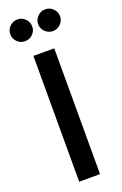

<svg xmlns="http://www.w3.org/2000/svg" viewBox="-172 -956 636 1004"><g transform="rotate(-20 146.0 -454.0)"><path d="M224 -787Q199 -787 181 -805Q163 -823 163 -847Q163 -872 181 -890Q199 -908 224 -908Q249 -908 267 -890Q285 -872 285 -847Q285 -823 267 -805Q249 -787 224 -787ZM69 -787Q44 -787 26 -804.5Q8 -822 8 -847Q8 -872 26 -890Q44 -908 69 -908Q94 -908 112 -890Q130 -872 130 -847Q130 -822 112 -804.5Q94 -787 69 -787ZM83 0V-700H199V0Z"/></g></svg>

Font: Figtree SemiBold
Style: Regular
Weight: 600
Designer: Erik Kennedy
Foundry: Erik Kennedy
Version: Version 2.001; ttfautohint (v1.8.4.7-5d5b);gftools[0.9.27]